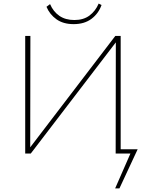

<svg xmlns="http://www.w3.org/2000/svg" viewBox="-20 -859 834 1074"><path d="M650 0V-24H750L738 0ZM624 195 720 -24H750L648 195ZM133 0V-14L625 -658H644V-643L152 0ZM121 0V-658H150L149 0ZM627 0 628 -658H655V0ZM392 -724Q334 -724 296 -751Q258 -778 240 -821L260 -836Q278 -794 312 -770.5Q346 -747 396 -747Q447 -747 480.5 -772Q514 -797 532 -839L548 -831Q531 -783 491.5 -753.5Q452 -724 392 -724Z"/></svg>

Font: Ysabeau Office Thin
Style: Regular
Weight: 250
Designer: Christian Thalmann (Catharsis Fonts)
Version: Version 2.001;gftools[0.9.30]; featfreeze: tnum,lnum,ss02